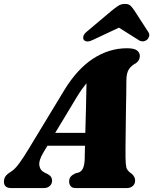

<svg xmlns="http://www.w3.org/2000/svg" viewBox="-54 -959 781 979"><path d="M167.5 -182Q142.5 -140.5 146.8 -114.5Q151 -88.5 176.5 -77.5L191.5 -70Q203 -63 207.2 -55.2Q211.5 -47.5 211.5 -39Q211.5 -21 199.8 -10.5Q188 0 169 0H3.5Q-34 0 -34 -33Q-34 -47 -26.8 -58.8Q-19.5 -70.5 4 -85Q22.5 -96.5 45 -127.5Q67.5 -158.5 90.5 -197L273 -498Q339.5 -607.5 421 -660.2Q502.5 -713 593.5 -713Q630 -713 644.5 -701.8Q659 -690.5 659 -673.5Q659 -651.5 639.5 -637Q617 -625.5 604 -607Q591 -588.5 590.5 -551Q590.5 -526.5 589.8 -484.2Q589 -442 588.2 -392Q587.5 -342 587 -294Q586.5 -246 586 -209Q585.5 -172 586 -156.5Q586.5 -122 590.2 -105.2Q594 -88.5 618 -72.5Q635 -58 635 -38Q635 -21.5 623.2 -10.8Q611.5 0 591 0H334Q313.5 0 306 -10Q298.5 -20 298.5 -34Q298.5 -49 306.8 -58.5Q315 -68 331.5 -75.5L347.5 -79.5Q364 -86 370.8 -105Q377.5 -124 378 -152Q378 -164 378.5 -180.5Q379 -197 379.5 -216H188ZM334.5 -459 227.5 -281.5H381Q383 -343 384.5 -411.2Q386 -479.5 387 -534.5Q376.5 -522 363.5 -503.8Q350.5 -485.5 334.5 -459ZM424 -757.5Q388.5 -739 374 -755Q368.5 -762 371 -773.8Q373.5 -785.5 389 -798L513 -902.5Q533 -919 548.2 -929Q563.5 -939 583 -939Q602.5 -939 612.5 -929Q622.5 -919 633 -902.5L702 -796Q710 -783.5 706 -772.2Q702 -761 694 -755Q672.5 -740 648.5 -757.5L552.5 -818Z"/></svg>

Font: Fraunces 72pt S050 Black
Style: Italic
Weight: 900
Italic angle: -16°
Version: Version 1.000; ttfautohint (v1.8.3)